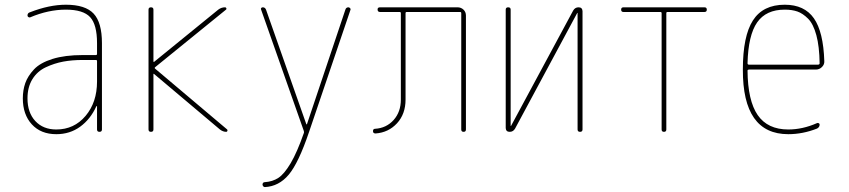

<svg xmlns="http://www.w3.org/2000/svg" viewBox="-20 -550 3540 801"><path d="M384.8 -210V-294.9Q384.8 -299.8 379.9 -299.8H325.2Q281.2 -299.8 244.1 -293Q207 -286.1 171.4 -269.5Q135.7 -252.9 115.2 -219.7Q94.7 -186.5 94.7 -139.6Q94.7 -80.1 127.4 -44.9Q160.2 -9.8 214.8 -9.8Q289.1 -9.8 336.9 -66.4Q384.8 -123 384.8 -210ZM379.9 -320.3Q384.8 -320.3 384.8 -325.2V-370.1Q384.8 -447.3 356 -478.5Q327.1 -509.8 254.9 -509.8Q181.6 -509.8 105.5 -477.5Q101.6 -476.6 98.1 -479Q94.7 -481.4 94.7 -485.4Q94.7 -496.1 105.5 -499Q185.5 -530.3 254.9 -530.3Q335.9 -530.3 370.6 -493.2Q405.3 -456.1 405.3 -370.1V-9.8Q405.3 0 395 0Q384.8 0 384.8 -9.8V-106.4Q384.8 -107.4 383.8 -107.4Q381.8 -107.4 381.8 -106.4Q357.4 -52.7 314.5 -21.5Q271.5 9.8 214.8 9.8Q150.4 9.8 112.8 -31.2Q75.2 -72.3 75.2 -139.6Q75.2 -173.8 85.4 -203.1Q95.7 -232.4 121.6 -260.3Q147.5 -288.1 199.2 -304.2Q251 -320.3 325.2 -320.3Z M599.6 -9.8V-509.8Q599.6 -519.5 609.9 -519.5Q620.1 -519.5 620.1 -509.8V-293Q620.1 -292 621.1 -292H623L890.6 -509.8Q903.3 -519.5 918.9 -519.5Q922.9 -519.5 924.3 -515.6Q925.8 -511.7 922.9 -509.8L627 -269.5Q624 -266.6 627 -263.7L927.7 -9.8Q929.7 -7.8 928.7 -3.9Q927.7 0 923.8 0Q910.2 0 897.5 -9.8L623 -241.2Q622.1 -242.2 621.1 -242.2Q620.1 -242.2 620.1 -241.2V-9.8Q620.1 0 609.9 0Q599.6 0 599.6 -9.8Z M1247.1 -4.9 1069.3 -509.8Q1067.4 -513.7 1069.8 -516.6Q1072.3 -519.5 1076.2 -519.5Q1085.9 -519.5 1089.8 -509.8L1257.8 -32.2Q1257.8 -31.2 1258.8 -31.2Q1260.7 -31.2 1260.7 -32.2L1420.9 -509.8Q1423.8 -519.5 1433.6 -519.5Q1436.5 -519.5 1439.9 -516.6Q1443.4 -513.7 1442.4 -509.8L1269.5 0Q1225.6 129.9 1184.6 178.7Q1143.6 227.5 1085 230.5Q1081.1 230.5 1078.1 227.1Q1075.2 223.6 1075.2 219.7Q1075.2 215.8 1077.6 212.9Q1080.1 210 1084 210Q1117.2 208 1141.6 191.9Q1166 175.8 1192.9 130.4Q1219.7 85 1248 3.9Q1249 1 1247.1 -4.9Z M1546.9 6.8Q1536.1 6.8 1536.1 -2.9Q1536.1 -12.7 1544.9 -12.7Q1591.8 -15.6 1622.1 -49.3Q1652.3 -83 1652.3 -134.8V-495.1Q1652.3 -500 1647.5 -500H1565.4Q1555.7 -500 1555.2 -509.8Q1554.7 -519.5 1565.4 -519.5H1888.7Q1903.3 -519.5 1913.6 -509.8Q1923.8 -500 1923.8 -485.4V-9.8Q1923.8 0 1914.1 0Q1904.3 0 1904.3 -9.8V-495.1Q1904.3 -500 1899.4 -500H1676.8Q1671.9 -500 1671.9 -495.1V-134.8Q1671.9 -74.2 1636.2 -35.6Q1600.6 2.9 1546.9 6.8Z M2106.4 0Q2090.8 0 2089.8 -15.6V-509.8Q2089.8 -519.5 2100.1 -519.5Q2110.4 -519.5 2110.4 -509.8V-25.4Q2110.4 -24.4 2111.3 -24.4Q2112.3 -24.4 2112.3 -25.4L2371.1 -505.9Q2378.9 -519.5 2393.6 -519.5Q2409.2 -519.5 2410.2 -503.9V-9.8Q2410.2 0 2399.9 0Q2389.6 0 2389.6 -9.8V-495.1Q2389.6 -496.1 2388.7 -496.1Q2387.7 -496.1 2387.7 -495.1L2128.9 -13.7Q2121.1 0 2106.4 0Z M2581.1 -500Q2571.3 -500 2571.3 -509.8Q2571.3 -519.5 2581.1 -519.5H2918.9Q2928.7 -519.5 2928.7 -509.8Q2928.7 -500 2918.9 -500H2764.6Q2759.8 -500 2759.8 -495.1V-9.8Q2759.8 0 2750 0Q2740.2 0 2740.2 -9.8V-495.1Q2740.2 -500 2735.4 -500Z M3253.9 -509.8Q3175.8 -509.8 3138.7 -456.5Q3101.6 -403.3 3098.6 -286.1Q3098.6 -280.3 3104.5 -280.3H3392.6Q3398.4 -280.3 3399.4 -285.2Q3398.4 -356.4 3385.7 -403.3Q3373 -450.2 3351.1 -472.2Q3329.1 -494.1 3306.6 -502Q3284.2 -509.8 3253.9 -509.8ZM3268.6 9.8Q3078.1 9.8 3079.1 -259.8Q3079.1 -399.4 3121.1 -464.8Q3163.1 -530.3 3253.9 -530.3Q3335.9 -530.3 3375.5 -473.6Q3415 -417 3418.9 -294.9Q3419.9 -281.2 3409.2 -270.5Q3398.4 -259.8 3383.8 -259.8H3104.5Q3099.6 -259.8 3098.6 -255.9Q3099.6 -129.9 3141.1 -69.8Q3182.6 -9.8 3268.6 -9.8Q3328.1 -9.8 3387.7 -36.1Q3391.6 -38.1 3395.5 -36.1Q3399.4 -34.2 3399.4 -30.3Q3399.4 -19.5 3388.7 -13.7Q3329.1 9.8 3268.6 9.8Z"/></svg>

Font: Rounded-X Mgen+ 2m thin
Style: Regular
Weight: 100
Designer: [Source Han Sans]
Ryoko NISHIZUKA  (kana & ideographs); Paul D. Hunt (Latin, Greek & Cyrillic); Wenlong ZHANG  (bopomofo
Version: Version 1.059.20150602